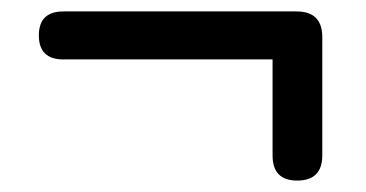

<svg xmlns="http://www.w3.org/2000/svg" viewBox="-20 -450 640 336"><path d="M500 -134Q457 -134 457 -178V-346H91Q48 -346 48 -388Q48 -430 91 -430H499Q544 -430 544 -385V-178Q544 -134 500 -134Z"/></svg>

Font: Chiron GoRound TC M
Style: Regular
Weight: 500
Designer: Ryoko NISHIZUKA 西塚涼子 (kana, bopomofo & ideographs); Paul D. Hunt (Latin, Greek & Cyrillic); Sandoll Communications 산돌커뮤니
Foundry: Adobe
Version: Version 1.000;hotconv 1.1.1;makeotfexe 2.6.0